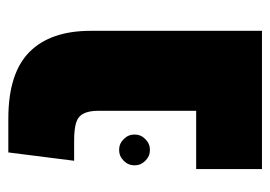

<svg xmlns="http://www.w3.org/2000/svg" viewBox="-114 -535 649 461"><g transform="rotate(-90 210.5 -304.5)"><path d="M175 0V-392Q175 -416 168 -429Q161 -442 145.5 -446.5Q130 -451 103 -451H55L75 -609H156Q265 -609 316 -558.5Q367 -508 367 -411V0ZM35 0V-158H267V0ZM81 -269Q66 -269 55 -280Q44 -291 44 -306Q44 -321 55 -332Q66 -343 81 -343Q96 -343 107 -332Q118 -321 118 -306Q118 -291 107 -280Q96 -269 81 -269Z"/></g></svg>

Font: Noto Sans Hebrew Thin Black
Style: Regular
Weight: 900
Version: Version 3.001